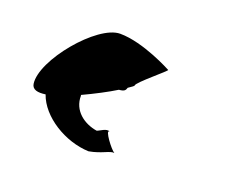

<svg xmlns="http://www.w3.org/2000/svg" viewBox="-76 -817 754 633"><g transform="rotate(20 301.0 -500.0)"><path d="M37 -447C40 -428 59 -424 86 -428C110 -358 200 -303 283 -300C328 -308 348 -326 365 -324C353 -330 309 -388 326 -385C314 -392 295 -376 285 -373C240 -380 196 -411 197 -464L196 -466C237 -485 279 -507 308 -525C326 -526 330 -531 333 -541C345 -549 352 -554 352 -556C350 -566 445 -642 438 -642C438 -642 331 -700 249 -700C169 -700 25 -527 37 -447Z"/></g></svg>

Font: Ampere
Style: SCRevIta
Weight: 400
Version: Version 1